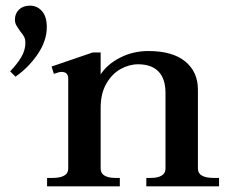

<svg xmlns="http://www.w3.org/2000/svg" viewBox="-20 -661 818 681"><path d="M146 -565Q146 -517 114.5 -470Q83 -423 35 -389L16 -408Q41 -434 55.5 -458.5Q70 -483 70 -509Q70 -522 65.5 -530.5Q61 -539 51 -551Q42 -564 37.5 -572Q33 -580 33 -592Q33 -613 47.5 -627Q62 -641 86 -641Q112 -641 129 -621.5Q146 -602 146 -565ZM757 -30V0H499V-30H516Q539 -30 553 -38Q567 -46 567 -63V-331Q567 -382 542 -407.5Q517 -433 470 -433Q438 -433 407.5 -416Q377 -399 357 -364Q337 -329 337 -279V-63Q337 -46 351 -38Q365 -30 388 -30H405V0H147V-30H168Q193 -30 207.5 -38Q222 -46 222 -63V-382Q222 -406 198 -406Q190 -406 171 -399L163 -425L309 -475H337V-397Q360 -433 406 -456.5Q452 -480 506 -480Q592 -480 637 -443Q682 -406 682 -343V-63Q682 -46 696.5 -38Q711 -30 736 -30Z"/></svg>

Font: Taviraj Medium
Style: Regular
Weight: 500
Designer: Katatrad Team
Foundry: CadsonDemak
Version: Version 1.030